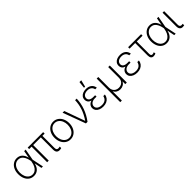

<svg xmlns="http://www.w3.org/2000/svg" viewBox="362 -2383 4225 4225"><g transform="rotate(-45 2474.0 -270.5)"><path d="M46.9 -264.6Q46.9 -343.3 75.4 -405.3Q104 -467.3 155 -502.2Q206.1 -537.1 270.5 -537.1Q347.7 -537.1 398.2 -489.5Q448.7 -441.9 468.3 -356L499 -530.3H545.9L497.6 -265.1L552.7 0H506.8L472.2 -173.8H470.7Q449.7 -80.1 396.2 -34.2Q342.8 11.7 267.6 10.7Q201.2 10.7 151.1 -23.9Q101.1 -58.6 74 -121.1Q46.9 -183.6 46.9 -264.6ZM268.6 -34.2Q315.4 -34.2 352.5 -60.3Q389.6 -86.4 414.3 -134Q439 -181.6 449.2 -246.1L453.1 -268.1L450.2 -282.2Q433.1 -376 389.2 -434.1Q345.2 -492.2 270.5 -492.2Q219.7 -492.2 179.9 -462.9Q140.1 -433.6 117.9 -381.6Q95.7 -329.6 95.7 -263.7Q95.7 -197.3 117.2 -145Q138.7 -92.8 178 -63.5Q217.3 -34.2 268.6 -34.2Z M1089.8 -484.4H1020.5V-110.4Q1020.5 -70.3 1034.9 -55.2Q1049.3 -40 1079.1 -40Q1097.7 -40 1123 -46.9V-1Q1093.3 7.8 1065.4 7.8Q1019 7.8 995.4 -19.5Q971.7 -46.9 971.7 -106.4V-484.4H733.4V0H683.6V-484.4H608.4V-530.3H1089.8Z M1177.7 -263.7Q1177.7 -342.8 1207.3 -405.3Q1236.8 -467.8 1289.1 -502.9Q1341.3 -538.1 1407.2 -538.1Q1473.1 -538.1 1525.4 -502.9Q1577.6 -467.8 1607.2 -405.3Q1636.7 -342.8 1636.7 -263.7Q1636.7 -184.6 1607.2 -122.1Q1577.6 -59.6 1525.4 -24.4Q1473.1 10.7 1407.2 10.7Q1341.3 10.7 1289.1 -24.4Q1236.8 -59.6 1207.3 -122.1Q1177.7 -184.6 1177.7 -263.7ZM1586.9 -263.7Q1586.9 -327.1 1564.7 -379.6Q1542.5 -432.1 1501.7 -462.6Q1460.9 -493.2 1407.2 -493.2Q1353.5 -493.2 1312.7 -462.4Q1272 -431.6 1249.8 -379.4Q1227.5 -327.1 1227.5 -263.7Q1227.5 -199.7 1249.8 -147.2Q1272 -94.7 1312.7 -64.5Q1353.5 -34.2 1407.2 -34.2Q1460.9 -34.2 1501.7 -64.5Q1542.5 -94.7 1564.7 -147.2Q1586.9 -199.7 1586.9 -263.7Z M1694.3 -530.3H1747.1L1918 -54.7H1921.9Q2003.9 -176.3 2042 -290.8Q2080.1 -405.3 2084 -530.3H2132.8Q2128.9 -391.6 2080.8 -257.6Q2032.7 -123.5 1940.4 0H1890.6Z M2332 -269.5Q2282.7 -283.7 2259.5 -314.9Q2236.3 -346.2 2236.3 -388.7Q2236.3 -433.6 2260 -467Q2283.7 -500.5 2326.4 -518.8Q2369.1 -537.1 2424.8 -537.1Q2504.9 -537.1 2555.7 -498Q2606.4 -459 2617.2 -386.7H2566.4Q2556.2 -438.5 2519.5 -465.3Q2482.9 -492.2 2424.8 -492.2Q2382.8 -492.2 2351.6 -479.2Q2320.3 -466.3 2303.2 -442.6Q2286.1 -418.9 2286.1 -387.7Q2286.1 -344.2 2319.6 -320.1Q2353 -295.9 2415 -295.9H2472.7V-252H2415Q2376.5 -252 2345 -238Q2313.5 -224.1 2295.4 -199.2Q2277.3 -174.3 2277.3 -142.6Q2277.3 -110.8 2295.7 -86.9Q2314 -63 2347.9 -49.6Q2381.8 -36.1 2427.7 -36.1Q2560.5 -36.1 2586.9 -155.3H2636.7Q2629.9 -106 2602.8 -68.6Q2575.7 -31.2 2530.5 -10.7Q2485.4 9.8 2425.8 9.8Q2366.7 9.8 2321.3 -9Q2275.9 -27.8 2250.7 -61.8Q2225.6 -95.7 2225.6 -138.7Q2225.6 -184.1 2252.4 -218.8Q2279.3 -253.4 2332 -269.5ZM2433.6 -744.1H2489.3L2450.2 -585H2416Z M2755.9 -530.3H2805.7V-193.4Q2805.7 -148.9 2825.2 -114.3Q2844.7 -79.6 2879.6 -60.3Q2914.6 -41 2960 -41Q3004.9 -41 3040 -60.3Q3075.2 -79.6 3094.7 -114.3Q3114.3 -148.9 3114.3 -193.4V-530.3H3163.1V0H3114.3V-82H3111.3Q3091.8 -40.5 3051 -16.8Q3010.3 6.8 2960 6.8Q2909.2 6.8 2868.7 -16.8Q2828.1 -40.5 2808.6 -82H2805.7V203.1H2755.9Z M3390.6 -269.5Q3341.3 -283.7 3318.1 -314.9Q3294.9 -346.2 3294.9 -388.7Q3294.9 -433.6 3318.6 -467Q3342.3 -500.5 3385 -518.8Q3427.7 -537.1 3483.4 -537.1Q3563.5 -537.1 3614.3 -498Q3665 -459 3675.8 -386.7H3625Q3614.7 -438.5 3578.1 -465.3Q3541.5 -492.2 3483.4 -492.2Q3441.4 -492.2 3410.2 -479.2Q3378.9 -466.3 3361.8 -442.6Q3344.7 -418.9 3344.7 -387.7Q3344.7 -344.2 3378.2 -320.1Q3411.6 -295.9 3473.6 -295.9H3531.2V-252H3473.6Q3435.1 -252 3403.6 -238Q3372.1 -224.1 3354 -199.2Q3335.9 -174.3 3335.9 -142.6Q3335.9 -110.8 3354.2 -86.9Q3372.6 -63 3406.5 -49.6Q3440.4 -36.1 3486.3 -36.1Q3619.1 -36.1 3645.5 -155.3H3695.3Q3688.5 -106 3661.4 -68.6Q3634.3 -31.2 3589.1 -10.7Q3543.9 9.8 3484.4 9.8Q3425.3 9.8 3379.9 -9Q3334.5 -27.8 3309.3 -61.8Q3284.2 -95.7 3284.2 -138.7Q3284.2 -184.1 3311 -218.8Q3337.9 -253.4 3390.6 -269.5Z M4137.7 -484.4H3957V-101.6Q3957 -64 3969 -51Q3981 -38.1 4003.9 -38.1Q4015.6 -38.1 4028.1 -42.2Q4040.5 -46.4 4050.8 -52.7L4063.5 -12.7Q4046.4 -0.5 4028.8 4.2Q4011.2 8.8 3992.2 8.8Q3950.7 8.8 3929.4 -17.6Q3908.2 -43.9 3908.2 -98.6V-484.4H3733.4V-530.3H4137.7Z M4178.7 -264.6Q4178.7 -343.3 4207.3 -405.3Q4235.8 -467.3 4286.9 -502.2Q4337.9 -537.1 4402.3 -537.1Q4479.5 -537.1 4530 -489.5Q4580.6 -441.9 4600.1 -356L4630.9 -530.3H4677.7L4629.4 -265.1L4684.6 0H4638.7L4604 -173.8H4602.5Q4581.5 -80.1 4528.1 -34.2Q4474.6 11.7 4399.4 10.7Q4333 10.7 4283 -23.9Q4232.9 -58.6 4205.8 -121.1Q4178.7 -183.6 4178.7 -264.6ZM4400.4 -34.2Q4447.3 -34.2 4484.4 -60.3Q4521.5 -86.4 4546.1 -134Q4570.8 -181.6 4581.1 -246.1L4585 -268.1L4582 -282.2Q4564.9 -376 4521 -434.1Q4477.1 -492.2 4402.3 -492.2Q4351.6 -492.2 4311.8 -462.9Q4272 -433.6 4249.8 -381.6Q4227.5 -329.6 4227.5 -263.7Q4227.5 -197.3 4249 -145Q4270.5 -92.8 4309.8 -63.5Q4349.1 -34.2 4400.4 -34.2Z M4854.5 -530.3V-104.5Q4854.5 -73.2 4869.4 -57.1Q4884.3 -41 4907.2 -41Q4919.9 -41 4930.9 -42.7Q4941.9 -44.4 4945.3 -45.9L4948.2 1Q4940.9 2.9 4926.8 4.9Q4912.6 6.8 4894.5 6.8Q4854.5 6.8 4830.1 -21.7Q4805.7 -50.3 4805.7 -104.5V-530.3Z"/></g></svg>

Font: Pretendard ExtraLight
Style: Regular
Weight: 200
Designer: Base glyphs from Inter by Rasmus Andersson; Hangeul glyphs from Noto Sans CJK(Source Han Sans) by Jang Soo-young and Kan
Foundry: Kil Hyung-jin
Version: Version 1.309